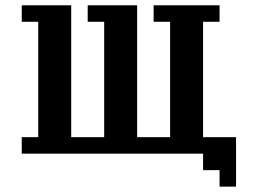

<svg xmlns="http://www.w3.org/2000/svg" viewBox="-20 -567 1040 728"><path d="M62.5 15.6V-46.9H125V-484.4H62.5V-546.9H250V-46.9H375V-484.4H312.5V-546.9H500V-46.9H625V-484.4H562.5V-546.9H812.5V-484.4H750V-46.9H875V140.6H812.5V78.1H750V15.6Z"/></svg>

Font: KH Dot Dougenzaka 16
Style: Regular
Weight: 400
Designer: Original version for X68000 by Keitarou Hiraki (http://hp.vector.co.jp/authors/VA000874/) / TrueType conversion by Homem
Version: Version 1.00.20150527